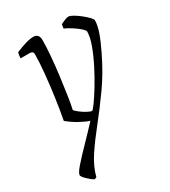

<svg xmlns="http://www.w3.org/2000/svg" viewBox="-174 -586 771 872"><g transform="rotate(-30 211.5 -150.0)"><path d="M61 200Q44 190 27.5 173.5Q11 157 11 150Q11 138 36.5 109Q62 80 100.5 40.5Q139 1 177 -40Q157 -46 127 -62.5Q97 -79 72 -100Q82 -152 90.5 -213Q99 -274 104.5 -331.5Q110 -389 110 -428Q110 -444 91 -444H44Q44 -450 45.5 -460Q47 -470 49 -474Q78 -486 101.5 -493Q125 -500 144 -500Q156 -500 164 -492Q172 -484 172 -466Q172 -432 168 -384Q164 -336 157.5 -285.5Q151 -235 144.5 -191.5Q138 -148 132 -122Q137 -115 152 -103.5Q167 -92 183 -83.5Q199 -75 206 -75Q210 -75 227.5 -99Q245 -123 268.5 -161.5Q292 -200 314.5 -244Q337 -288 352 -329Q367 -370 367 -398Q367 -404 356.5 -414Q346 -424 331 -434.5Q316 -445 302 -453Q288 -461 281 -463Q281 -467 282 -473.5Q283 -480 284 -484Q292 -489 305.5 -494.5Q319 -500 326 -500Q335 -500 350.5 -491Q366 -482 383 -468.5Q400 -455 411.5 -443Q423 -431 423 -425Q423 -399 410.5 -363.5Q398 -328 375 -281Q335 -198 288 -132Q241 -66 196.5 -10.5Q152 45 118.5 95Q85 145 72 196Z"/></g></svg>

Font: Texturina 72pt 72pt Thin
Style: Italic
Weight: 100
Italic angle: -11°
Designer: Guillermo Torres Carreño
Foundry: Omnibus-Type
Version: Version 1.002; ttfautohint (v1.8.3)